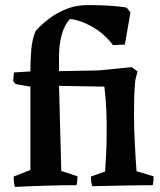

<svg xmlns="http://www.w3.org/2000/svg" viewBox="-20 -731 633 758"><path d="M39 7Q36 -2 35 -13Q34 -24 34 -34L100 -60V-389L42 -399L32 -411L35 -445L100 -449Q100 -490 103.5 -534Q107 -578 121 -609Q143 -634 174 -657.5Q205 -681 243.5 -696Q282 -711 326 -711Q363 -711 404 -709Q445 -707 480 -701L495 -682L473 -555L426 -553Q391 -599 344 -625.5Q297 -652 256 -656Q234 -632 223.5 -593.5Q213 -555 213 -511V-450L369 -453L500 -466L523 -449L514 -414Q511 -381 510 -349Q509 -317 509 -283Q509 -229 512 -169.5Q515 -110 519 -55L586 -35Q587 -17 583 0Q564 0 532.5 0.5Q501 1 465 1.5Q429 2 397 3Q365 4 344 4Q341 -5 340 -14.5Q339 -24 339 -34L395 -54Q397 -86 399 -124Q401 -162 401 -196Q402 -241 400 -290Q398 -339 392 -389L213 -392L222 -56L286 -35Q286 -27 285 -17.5Q284 -8 282 0Q229 0 162.5 2Q96 4 39 7Z"/></svg>

Font: Labrada SemiBold
Style: Regular
Weight: 600
Designer: Mercedes Jáuregui
Foundry: Omnibus-Type Team
Version: Version 1.000; ttfautohint (v1.8.4.7-5d5b)